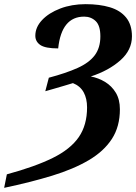

<svg xmlns="http://www.w3.org/2000/svg" viewBox="-54 -744 655 924"><path d="M-21 95Q115 58 200 16Q285 -26 325 -84Q365 -142 365 -227Q365 -270 348.5 -300Q332 -330 297 -344Q280 -339 255.5 -331.5Q231 -324 206 -317Q181 -310 164 -305L181 -370Q264 -392 319.5 -417Q375 -442 402 -478Q429 -514 429 -569Q429 -621 406.5 -642.5Q384 -664 351 -664Q242 -664 226 -511Q164 -511 140 -527.5Q116 -544 116 -572Q116 -613 148.5 -647.5Q181 -682 236 -703Q291 -724 358 -724Q425 -724 475 -709Q525 -694 553 -659.5Q581 -625 581 -569Q581 -503 525 -453.5Q469 -404 383 -376Q420 -369 452 -349.5Q484 -330 503.5 -297.5Q523 -265 523 -218Q523 -135 484.5 -75.5Q446 -16 373 27Q300 70 197 101.5Q94 133 -34 160Z"/></svg>

Font: Noto Serif SemiCondensed
Style: Bold Italic
Weight: 700
Width: 4
Italic angle: -12°
Designer: Monotype Design Team
Foundry: Monotype Imaging Inc.
Version: Version 2.014